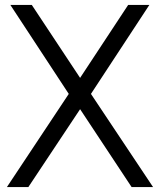

<svg xmlns="http://www.w3.org/2000/svg" viewBox="-20 -759 649 779"><path d="M8 0H95L305 -316L514 0H601L349 -378L586 -739H500L305 -443L109 -739H22L259 -378Z"/></svg>

Font: Involve
Style: Regular
Weight: 400
Designer: Stefan Peev
Foundry: Context Ltd.
Version: Version 1.001